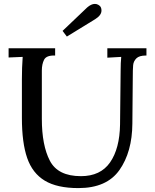

<svg xmlns="http://www.w3.org/2000/svg" viewBox="-20 -947 792 982"><path d="M24 0ZM729 -663H726Q692 -663 677.5 -648.5Q663 -634 661 -614Q659 -594 659 -542L657 -315Q656 -170 591 -77.5Q526 15 381 15Q272 15 209 -23Q146 -61 119 -139Q92 -217 92 -344V-542Q92 -602 96 -656L24 -653V-700H262V-663H259Q217 -664 205.5 -641.5Q194 -619 194 -586V-339Q194 -204 235 -125Q276 -46 394 -46Q494 -46 543 -116.5Q592 -187 594 -310L597 -586Q597 -626 600 -656L529 -652V-700H729ZM465 -927Q447 -927 426 -909L300 -789L322 -760L467 -849Q499 -869 499 -893Q499 -906 493 -914Q490 -918 482.5 -922.5Q475 -927 465 -927Z"/></svg>

Font: Sumana
Style: Regular
Weight: 400
Designer: Cyreal, Alexei Vanyashin (Devanagari), Olga Karpushina (Latin)
Foundry: Cyreal
Version: Version 1.015;PS 001.015;hotconv 1.0.70;makeotf.lib2.5.58329